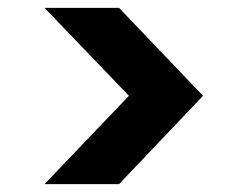

<svg xmlns="http://www.w3.org/2000/svg" viewBox="-20 -519 628 487"><path d="M93 -52 307 -276 93 -499H282L495 -276L282 -52Z"/></svg>

Font: DM Sans 20pt Black
Style: Regular
Weight: 900
Version: Version 4.004;gftools[0.9.30]